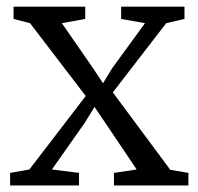

<svg xmlns="http://www.w3.org/2000/svg" viewBox="-20 -568 607 588"><path d="M70 -49 242.5 -274 72 -497 21.5 -510V-547.5H241V-510L169.5 -497L265 -359L295.5 -313L322.5 -357.5L424 -497L351 -510V-547.5H545V-510L489 -497L325.5 -285L501.5 -48L557 -38.5V0H329V-38.5L398.5 -49L303 -191L269.5 -240.5L240 -192.5L139 -49L222 -38.5V0H11V-38.5Z"/></svg>

Font: Merriweather 36pt Light
Style: Regular
Weight: 300
Designer: Eben Sorkin
Foundry: Eben Sorkin
Version: Version 2.100